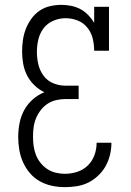

<svg xmlns="http://www.w3.org/2000/svg" viewBox="-20 -763 540 791"><path d="M247 8Q221 8 194.5 2.5Q168 -3 144.5 -16Q121 -29 103.5 -49.5Q86 -70 75 -94.5Q64 -119 59.5 -145.5Q55 -172 55 -199Q55 -227 60.5 -255.5Q66 -284 79.5 -309Q93 -334 115 -353.5Q137 -373 163 -383Q140 -394 121.5 -412Q103 -430 91.5 -452.5Q80 -475 75.5 -500.5Q71 -526 71 -551Q71 -575 74.5 -598.5Q78 -622 86.5 -644Q95 -666 109 -685.5Q123 -705 142.5 -718.5Q162 -732 185.5 -737.5Q209 -743 232 -743Q253 -743 273 -739Q293 -735 311 -725.5Q329 -716 343.5 -701Q358 -686 368 -669V-735H429V-554H368Q368 -579 362 -604Q356 -629 340 -649Q324 -669 300 -678.5Q276 -688 250 -688Q224 -688 199.5 -677.5Q175 -667 159.5 -646.5Q144 -626 138 -600.5Q132 -575 132 -549Q132 -523 138 -497.5Q144 -472 159.5 -451Q175 -430 199.5 -420Q224 -410 250 -410H304V-355H250Q231 -355 211.5 -350.5Q192 -346 176 -335.5Q160 -325 148 -309.5Q136 -294 128.5 -276Q121 -258 118.5 -238.5Q116 -219 116 -200Q116 -181 118.5 -162Q121 -143 128 -125Q135 -107 147 -92Q159 -77 175 -66.5Q191 -56 209.5 -51.5Q228 -47 247 -47Q273 -47 298 -55Q323 -63 341.5 -81Q360 -99 369 -123.5Q378 -148 378 -174Q378 -174 378 -174.5Q378 -175 378 -175H439Q439 -175 439 -174.5Q439 -174 439 -174Q439 -149 433 -124.5Q427 -100 415 -78.5Q403 -57 384.5 -39.5Q366 -22 344 -11Q322 0 297 4Q272 8 247 8Z"/></svg>

Font: Iosevka Slab Light
Style: Regular
Weight: 300
Monospace: yes
Designer: Belleve Invis
Foundry: Belleve Invis
Version: Version 11.1.0; ttfautohint (v1.8.3)